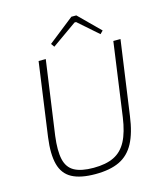

<svg xmlns="http://www.w3.org/2000/svg" viewBox="-129 -979 924 1087"><g transform="rotate(-15 333.0 -436.0)"><path d="M629 -690 568 -256Q555 -159 523.5 -100Q492 -41 436.5 -14.5Q381 12 295 12Q208 12 158 -15Q108 -42 92 -102Q76 -162 89 -259L149 -690H191L130 -256Q119 -171 130.5 -120Q142 -69 182 -47Q222 -25 294 -25Q367 -25 414 -48Q461 -71 488 -122.5Q515 -174 527 -259L587 -690ZM422 -884 544 -763 527 -746 411 -848H402L256 -745L242 -765L393 -884Z"/></g></svg>

Font: Exo 2 ExtraLight
Style: Italic
Weight: 250
Italic angle: -8°
Designer: Natanael Gama
Foundry: Natanael Gama
Version: Version 2.010